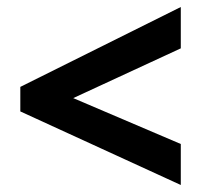

<svg xmlns="http://www.w3.org/2000/svg" viewBox="-20 -635 576 548"><path d="M496 -107 38 -317V-387L496 -615V-497L189 -355L496 -224Z"/></svg>

Font: Noto Sans Armenian SemiCondensed
Style: Bold
Weight: 700
Width: 4
Designer: Monotype Design Team
Foundry: Monotype Imaging Inc.
Version: Version 2.008; ttfautohint (v1.8.4.7-5d5b)